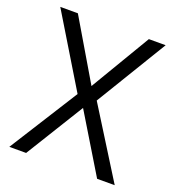

<svg xmlns="http://www.w3.org/2000/svg" viewBox="-127 -792 812 892"><g transform="rotate(20 279.0 -346.0)"><path d="M106 -692 281 -396 457 -692H540L327 -341L540 0H453L279 -287L102 0H19L233 -339L19 -692Z"/></g></svg>

Font: Titillium Web[RUS by Daymarius]
Style: Regular
Weight: 400
Designer: Cyrillization by Daymarius
Foundry: Cyrillization by Daymarius
Version: Version 1.002 September 11, 2018